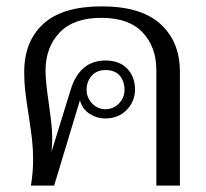

<svg xmlns="http://www.w3.org/2000/svg" viewBox="-20 -583 648 603"><path d="M84 -82Q84 -115 80.5 -145.5Q77 -176 70 -221Q63 -265 59.5 -295Q56 -325 56 -356Q56 -453 116 -508Q176 -563 300 -563Q423 -563 484 -507.5Q545 -452 545 -358V0H471V-364Q471 -435 428 -481Q385 -527 298 -527Q211 -527 167 -480.5Q123 -434 123 -361Q123 -328 133 -260Q137 -233 140.5 -203.5Q144 -174 144 -148Q144 -135 142 -107L201 -298Q229 -393 311 -393Q355 -393 379.5 -367.5Q404 -342 404 -302Q404 -265 378 -238Q352 -211 310 -211Q284 -211 261.5 -225.5Q239 -240 231 -268L150 0H77Q84 -41 84 -82ZM371 -301Q371 -328 356 -345.5Q341 -363 311 -363Q284 -363 268 -345Q252 -327 252 -301Q252 -276 269.5 -258Q287 -240 311 -240Q336 -240 353.5 -258Q371 -276 371 -301Z"/></svg>

Font: Taviraj Light
Style: Regular
Weight: 300
Designer: Katatrad Team
Foundry: CadsonDemak
Version: Version 1.001